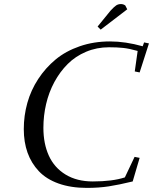

<svg xmlns="http://www.w3.org/2000/svg" viewBox="-20 -916 754 946"><path d="M97.2 -279.8Q97.2 -346.2 114.7 -408.9Q132.3 -471.7 168.2 -526.6Q204.1 -581.5 253.9 -622.8Q303.7 -664.1 372.8 -688Q441.9 -711.9 522 -711.9Q597.7 -711.9 683.1 -688L689.9 -707L713.9 -702.1L668 -559.1L644 -564L658.2 -665Q616.7 -676.8 586.7 -679.9Q556.6 -683.1 517.1 -683.1Q456.5 -683.1 404.1 -660.9Q351.6 -638.7 313.5 -600.6Q275.4 -562.5 248 -512Q220.7 -461.4 207.3 -403.8Q193.8 -346.2 193.8 -286.1Q193.8 -208 220.7 -148.9Q247.6 -89.8 303.2 -55.9Q358.9 -22 437 -22Q534.2 -22 595.2 -42L643.1 -143.1L668 -138.2L633.8 -22Q565.4 -5.4 515.9 2.2Q466.3 9.8 408.2 9.8Q329.1 9.8 268.8 -11.7Q208.5 -33.2 171.4 -72.5Q134.3 -111.8 115.7 -163.8Q97.2 -215.8 97.2 -279.8ZM460.9 -785.2 524.9 -863.8Q542.5 -882.8 552.5 -889.4Q562.5 -896 576.2 -896Q581.5 -896 586.9 -894.3Q592.3 -892.6 594.7 -890.6L597.2 -889.2L606.9 -870.1L476.1 -770Z"/></svg>

Font: Dehuti Alt
Style: Bold-Italic
Weight: 700
Version: Version 1.2